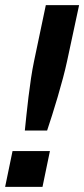

<svg xmlns="http://www.w3.org/2000/svg" viewBox="-26 -730 329 750"><path d="M71 -220H158C181 -288 219 -411 236 -491L283 -710H153L107 -491C90 -411 78 -288 71 -220ZM-6 0H140L169 -140H23Z"/></svg>

Font: Geist SemiBold
Style: Italic
Weight: 600
Italic angle: -12°
Designer: Basement.studio, Andrés Briganti, Mateo Zaragoza
Foundry: Basement.studio, Vercel, Andrés Briganti, Guido Ferreyra, Mateo Zaragoza
Version: Version 1.500